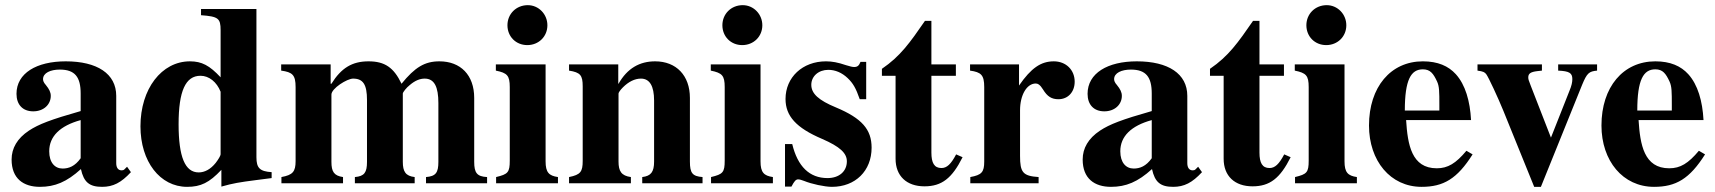

<svg xmlns="http://www.w3.org/2000/svg" viewBox="-20 -711 6653 745"><path d="M473 -64 463 -54C460 -51 457 -50 452 -50C438 -50 431 -61 431 -78V-339C431 -425 357 -473 235 -473C122 -473 44 -427 44 -347C44 -305 68 -279 109 -279C149 -279 177 -305 177 -339C177 -353 171 -365 158 -381C149 -391 147 -398 147 -404C147 -428 176 -441 212 -441C271 -441 293 -412 293 -348V-280C177 -247 130 -229 92 -204C47 -174 25 -136 25 -92C25 -18 71 14 135 14C193 14 239 -5 294 -55C305 -4 327 14 376 14C419 14 450 -2 488 -43ZM293 -97C271 -66 247 -57 223 -57C193 -57 171 -80 171 -124C171 -182 213 -223 293 -245Z M1034 -20V-43C988 -46 975 -59 975 -101V-676H760V-652C827 -647 836 -640 836 -594V-411C793 -457 763 -473 717 -473C607 -473 525 -366 525 -221C525 -84 601 14 706 14C759 14 792 -2 839 -52V13C885 0 910 -4 972 -12ZM836 -112C836 -107 827 -92 817 -79C797 -54 774 -42 751 -42C698 -42 673 -102 673 -229C673 -358 700 -417 758 -417C791 -417 821 -393 836 -355Z M1870 0V-24C1831 -26 1820 -40 1820 -83V-331C1820 -420 1767 -473 1685 -473C1628 -473 1590 -450 1538 -386C1508 -449 1473 -473 1410 -473C1346 -473 1304 -447 1266 -386H1263V-461H1071V-437C1115 -431 1127 -420 1127 -373V-86C1127 -45 1116 -32 1072 -24V0H1311V-24C1276 -29 1266 -45 1266 -83V-344C1266 -368 1327 -406 1350 -406C1389 -406 1404 -383 1404 -323V-83C1404 -42 1394 -27 1357 -24V0H1589V-24C1554 -28 1543 -45 1543 -83V-348C1543 -353 1557 -371 1570 -381C1591 -399 1610 -406 1628 -406C1666 -406 1681 -373 1681 -311V-83C1681 -41 1671 -27 1633 -24V0Z M2104 -613C2104 -656 2070 -691 2028 -691C1983 -691 1949 -657 1949 -613C1949 -569 1982 -536 2026 -536C2070 -536 2104 -569 2104 -613ZM2145 0V-24C2110 -29 2097 -42 2097 -85V-461H1904V-437C1948 -428 1958 -418 1958 -373V-88C1958 -42 1951 -35 1905 -24V0Z M2706 0V-24C2667 -27 2657 -39 2657 -84V-331C2657 -418 2604 -473 2522 -473C2462 -473 2414 -446 2380 -386H2379V-461H2188V-437C2232 -430 2241 -419 2241 -376V-87C2241 -45 2233 -33 2188 -24V0H2428V-24C2391 -29 2380 -47 2380 -84V-348C2380 -352 2387 -362 2397 -372C2419 -394 2443 -406 2467 -406C2501 -406 2518 -377 2518 -321V-84C2518 -44 2506 -28 2472 -24V0Z M2938 -613C2938 -656 2904 -691 2862 -691C2817 -691 2783 -657 2783 -613C2783 -569 2816 -536 2860 -536C2904 -536 2938 -569 2938 -613ZM2979 0V-24C2944 -29 2931 -42 2931 -85V-461H2738V-437C2782 -428 2792 -418 2792 -373V-88C2792 -42 2785 -35 2739 -24V0Z M3341 -326V-471H3319C3313 -456 3307 -451 3294 -451C3288 -451 3279 -453 3263 -458C3231 -469 3208 -473 3185 -473C3094 -473 3028 -411 3028 -327C3028 -261 3069 -215 3170 -172C3239 -142 3266 -117 3266 -85C3266 -46 3236 -20 3191 -20C3121 -20 3075 -65 3054 -152H3026V13H3051C3062 -8 3068 -15 3077 -15C3082 -15 3090 -13 3100 -9C3129 3 3180 14 3208 14C3299 14 3362 -48 3362 -138C3362 -209 3324 -252 3224 -294C3156 -322 3128 -348 3128 -382C3128 -415 3156 -440 3194 -440C3221 -440 3247 -429 3269 -408C3290 -388 3301 -369 3316 -326Z M3690 -112C3670 -74 3654 -59 3633 -59C3605 -59 3594 -79 3594 -119V-417H3689V-461H3594V-630H3569C3511 -546 3474 -493 3402 -444V-417H3455V-95C3455 -28 3498 12 3567 12C3634 12 3674 -19 3715 -101Z M3934 -461H3744V-437C3787 -431 3799 -420 3799 -373V-84C3799 -43 3789 -32 3745 -24V0H4010V-24C3949 -28 3938 -42 3938 -106V-283C3938 -342 3964 -387 3999 -387C4007 -387 4016 -382 4027 -364C4044 -336 4061 -326 4087 -326C4124 -326 4150 -354 4150 -394C4150 -440 4116 -473 4069 -473C4019 -473 3981 -447 3934 -379Z M4629 -64 4619 -54C4616 -51 4613 -50 4608 -50C4594 -50 4587 -61 4587 -78V-339C4587 -425 4513 -473 4391 -473C4278 -473 4200 -427 4200 -347C4200 -305 4224 -279 4265 -279C4305 -279 4333 -305 4333 -339C4333 -353 4327 -365 4314 -381C4305 -391 4303 -398 4303 -404C4303 -428 4332 -441 4368 -441C4427 -441 4449 -412 4449 -348V-280C4333 -247 4286 -229 4248 -204C4203 -174 4181 -136 4181 -92C4181 -18 4227 14 4291 14C4349 14 4395 -5 4450 -55C4461 -4 4483 14 4532 14C4575 14 4606 -2 4644 -43ZM4449 -97C4427 -66 4403 -57 4379 -57C4349 -57 4327 -80 4327 -124C4327 -182 4369 -223 4449 -245Z M4963 -112C4943 -74 4927 -59 4906 -59C4878 -59 4867 -79 4867 -119V-417H4962V-461H4867V-630H4842C4784 -546 4747 -493 4675 -444V-417H4728V-95C4728 -28 4771 12 4840 12C4907 12 4947 -19 4988 -101Z M5204 -613C5204 -656 5170 -691 5128 -691C5083 -691 5049 -657 5049 -613C5049 -569 5082 -536 5126 -536C5170 -536 5204 -569 5204 -613ZM5245 0V-24C5210 -29 5197 -42 5197 -85V-461H5004V-437C5048 -428 5058 -418 5058 -373V-88C5058 -42 5051 -35 5005 -24V0Z M5670 -126C5629 -77 5598 -58 5555 -58C5457 -58 5442 -150 5436 -245H5688C5684 -319 5666 -382 5629 -423C5600 -455 5559 -473 5501 -473C5376 -473 5292 -373 5292 -224C5292 -87 5375 14 5496 14C5581 14 5634 -17 5694 -112ZM5565 -282H5431C5431 -402 5455 -442 5501 -442C5530 -442 5542 -425 5556 -395C5565 -376 5565 -355 5565 -303Z M6177 -461H6026V-437C6069 -435 6081 -428 6081 -404C6081 -392 6078 -378 6070 -359L5998 -177L5919 -380C5911 -400 5910 -404 5910 -411C5910 -426 5920 -432 5945 -435L5963 -437V-461H5713V-437C5735 -434 5741 -431 5747 -423C5756 -411 5793 -331 5813 -282L5933 14H5959L6119 -382C6138 -428 6146 -434 6177 -437Z M6572 -126C6531 -77 6500 -58 6457 -58C6359 -58 6344 -150 6338 -245H6590C6586 -319 6568 -382 6531 -423C6502 -455 6461 -473 6403 -473C6278 -473 6194 -373 6194 -224C6194 -87 6277 14 6398 14C6483 14 6536 -17 6596 -112ZM6467 -282H6333C6333 -402 6357 -442 6403 -442C6432 -442 6444 -425 6458 -395C6467 -376 6467 -355 6467 -303Z"/></svg>

Font: STIXGeneral
Style: Bold
Weight: 700
Designer: MicroPress Inc., with final additions and corrections provided by Coen Hoffman, Elsevier (retired)
Version: Version 1.1.0